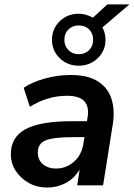

<svg xmlns="http://www.w3.org/2000/svg" viewBox="-20 -838 605 868"><path d="M193 10Q148 10 111 -10.5Q74 -31 51.5 -65Q29 -99 29 -141Q29 -218 95.5 -254Q162 -290 304 -290H373L376 -308Q384 -355 361.5 -380Q339 -405 283 -405Q194 -405 115 -355L87 -441Q125 -467 183 -483Q241 -499 299 -499Q378 -499 423 -470Q468 -441 484 -391Q500 -341 490 -277L446 0H329L340 -72Q315 -30 276 -10Q237 10 193 10ZM232 -76Q279 -76 314 -106.5Q349 -137 357 -189L362 -218H310Q222 -218 186.5 -203.5Q151 -189 151 -149Q151 -114 174.5 -95Q198 -76 232 -76ZM336 -541Q285 -541 250 -575Q215 -609 215 -658Q215 -708 250 -742Q285 -776 336 -776Q354 -776 370 -771Q386 -766 400 -758L465 -818H565L443 -714Q457 -688 457 -658Q457 -609 422 -575Q387 -541 336 -541ZM336 -593Q365 -593 383 -611.5Q401 -630 401 -658Q401 -687 383 -705Q365 -723 336 -723Q308 -723 289.5 -705Q271 -687 271 -658Q271 -630 289.5 -611.5Q308 -593 336 -593Z"/></svg>

Font: Nunito Sans
Style: Bold Italic
Weight: 700
Italic angle: -9°
Designer: Vernon Adams
Foundry: Vernon Adams
Version: Version 3.006; ttfautohint (v1.8.3)